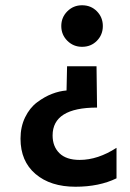

<svg xmlns="http://www.w3.org/2000/svg" viewBox="-20 -538 496 730"><path d="M423 140Q357 172 267 172Q172 172 115 123.5Q58 75 58 -11Q58 -56 75.5 -92Q93 -128 121 -149Q149 -170 177.5 -181Q206 -192 233 -194L235 -286H347L349 -129Q180 -129 180 -23Q180 19 206 44.5Q232 70 283 70Q352 70 423 24ZM292 -360Q259 -360 236 -383Q213 -406 213 -439Q213 -472 236 -495Q259 -518 292 -518Q326 -518 348.5 -495Q371 -472 371 -439Q371 -406 348.5 -383Q326 -360 292 -360Z"/></svg>

Font: Hind Siliguri SemiBold
Style: Regular
Weight: 600
Designer: Jyotish Sonowal
Foundry: Indian Type Foundry
Version: Version 1.001;PS 1.0;hotconv 1.0.86;makeotf.lib2.5.63406; tt